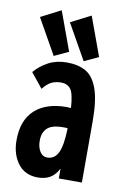

<svg xmlns="http://www.w3.org/2000/svg" viewBox="-81 -736 512 795"><g transform="rotate(10 175.0 -338.5)"><path d="M135 11Q81 11 51.5 -28Q22 -67 22 -126Q22 -210 69.5 -253.5Q117 -297 203 -297Q211 -297 221 -296Q217 -357 203 -375Q189 -393 163 -393Q140 -393 122.5 -384.5Q105 -376 87 -353L37 -415Q62 -444 95.5 -461.5Q129 -479 173 -479Q218 -479 250.5 -461.5Q283 -444 301 -395.5Q319 -347 319 -256V0H222V-41Q206 -12 185 -0.5Q164 11 135 11ZM117 -141Q117 -113 128.5 -95Q140 -77 159 -77Q190 -77 205 -107.5Q220 -138 222 -211Q217 -212 212.5 -212Q208 -212 203 -212Q156 -212 136.5 -193.5Q117 -175 117 -141ZM113 -496 29 -645 113 -688 173 -524ZM239 -496 155 -645 239 -688 299 -524Z"/></g></svg>

Font: Inconsolata ExtraCondensed ExtraBold
Style: Regular
Weight: 800
Width: 2
Monospace: yes
Designer: Raph Levien, Cyreal, Brenton Simpson
Foundry: Raph Levien, Cyreal, Google
Version: Version 3.001; ttfautohint (v1.8.2.53-6de2)